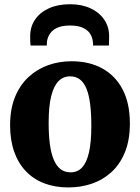

<svg xmlns="http://www.w3.org/2000/svg" viewBox="-20 -852 644 884"><path d="M26.5 -275Q26.5 -350 49.2 -405.5Q72 -461 111.5 -497.5Q151 -534 201.8 -552Q252.5 -570 309 -570Q392 -570 452.2 -536.2Q512.5 -502.5 545.2 -438.8Q578 -375 578 -284Q578 -207 555.2 -151.2Q532.5 -95.5 493 -59.5Q453.5 -23.5 402.5 -6.2Q351.5 11 295 11Q233 11 183.5 -8Q134 -27 99 -63.8Q64 -100.5 45.2 -153.8Q26.5 -207 26.5 -275ZM305 -58.5Q337 -58.5 358 -81Q379 -103.5 389.8 -150.8Q400.5 -198 400.5 -272Q400.5 -328.5 395.2 -371.2Q390 -414 378.5 -442.8Q367 -471.5 348.2 -486Q329.5 -500.5 302.5 -500.5Q271 -500.5 249 -478Q227 -455.5 215.5 -408.5Q204 -361.5 204 -287Q204 -230 209.8 -187.2Q215.5 -144.5 227.8 -116Q240 -87.5 259 -73Q278 -58.5 305 -58.5ZM302.5 -832.5Q356 -832.5 396.5 -813.8Q437 -795 459.8 -761.8Q482.5 -728.5 482.5 -685Q482.5 -675.5 482 -662.5Q481.5 -649.5 481.5 -642.5H408.5Q409 -646.5 408.5 -651.8Q408 -657 407 -663Q405 -681.5 394.2 -697.8Q383.5 -714 361.2 -724.2Q339 -734.5 302.5 -734.5Q265.5 -734.5 243.2 -724Q221 -713.5 210.2 -697.2Q199.5 -681 196.5 -662.5Q196 -657 195.8 -651.8Q195.5 -646.5 195.5 -642.5H121Q119.5 -649.5 119.2 -662.5Q119 -675.5 119 -686Q119 -729 141.5 -762Q164 -795 205.2 -813.8Q246.5 -832.5 302.5 -832.5Z"/></svg>

Font: Merriweather Light 18pt Black
Style: Regular
Weight: 900
Version: Version 2.100